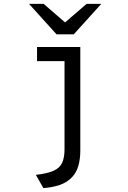

<svg xmlns="http://www.w3.org/2000/svg" viewBox="-20 -752 656 985"><path d="M202.5 213 164 145Q223 138.5 255 124Q287 109.5 299 83Q311 56.5 311 13.5V-511H392V20.5Q392 63.5 382.2 98Q372.5 132.5 350 156.5Q325 183.5 287.5 196.5Q250 209.5 202.5 213ZM170 -438.5V-511H365V-438.5ZM270 -576 129 -732H204L314 -637L424 -732H499.5L358.5 -576Z"/></svg>

Font: Overpass Mono Light
Style: Regular
Weight: 400
Monospace: yes
Version: Version 4.000